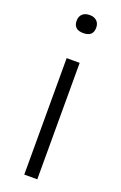

<svg xmlns="http://www.w3.org/2000/svg" viewBox="-147 -796 528 839"><g transform="rotate(20 116.5 -376.5)"><path d="M86 0V-541.5H146.5V0ZM116.5 -669Q71 -669 71 -710.5Q71 -730 83 -741.5Q95 -753 116.5 -753Q138 -753 150 -741.5Q162 -730 162 -710.5Q162 -669 116.5 -669Z"/></g></svg>

Font: Encode Sans SmExp Lt
Style: Regular
Weight: 300
Width: 6
Designer: Multiple Designers
Foundry: Impallari Type
Version: Version 3.002; ttfautohint (v1.8.3) -l 8 -r 50 -G 200 -x 14 